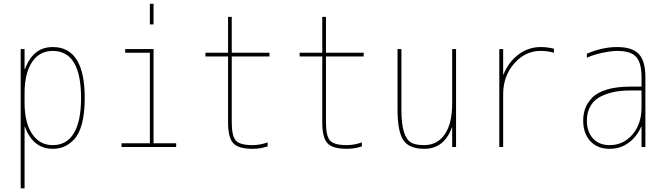

<svg xmlns="http://www.w3.org/2000/svg" viewBox="-20 -780 3540 1019"><path d="M112.3 -107.4H110.4V219.7H89.8V-519.5H110.4V-413.1H112.3Q155.3 -530.3 259.8 -530.3Q429.7 -530.3 429.7 -259.8Q429.7 -179.7 415 -124Q400.4 -68.4 373.5 -40.5Q346.7 -12.7 319.8 -1.5Q293 9.8 259.8 9.8Q155.3 9.8 112.3 -107.4ZM410.2 -259.8Q410.2 -509.8 259.8 -509.8Q189.5 -509.8 149.9 -450.2Q110.4 -390.6 110.4 -285.2V-235.4Q110.4 -128.9 150.4 -69.3Q190.4 -9.8 259.8 -9.8Q334 -9.8 372.1 -73.2Q410.2 -136.7 410.2 -259.8Z M915 0H625V-19.5H775.4V-500H644.5V-519.5H794.9V-19.5H915ZM775.4 -650.4V-759.8H794.9V-650.4Z M1410.2 -480.5H1210V-129.9Q1210 -57.6 1231.9 -33.7Q1253.9 -9.8 1320.3 -9.8Q1360.4 -9.8 1400.4 -24.4V-2.9Q1361.3 9.8 1320.3 9.8Q1245.1 9.8 1217.8 -20Q1190.4 -49.8 1190.4 -129.9V-480.5H1070.3V-500H1190.4V-690.4H1210V-500H1410.2Z M1910.2 -480.5H1710V-129.9Q1710 -57.6 1731.9 -33.7Q1753.9 -9.8 1820.3 -9.8Q1860.4 -9.8 1900.4 -24.4V-2.9Q1861.3 9.8 1820.3 9.8Q1745.1 9.8 1717.8 -20Q1690.4 -49.8 1690.4 -129.9V-480.5H1570.3V-500H1690.4V-690.4H1710V-500H1910.2Z M2379.9 -102.5H2377.9Q2335.9 10.7 2230.5 9.8Q2151.4 9.8 2120.6 -36.1Q2089.8 -82 2089.8 -200.2V-519.5H2110.4V-200.2Q2110.4 -121.1 2124 -79.1Q2137.7 -37.1 2161.6 -23.4Q2185.5 -9.8 2230.5 -9.8Q2301.8 -9.8 2340.8 -67.4Q2379.9 -125 2379.9 -230.5V-519.5H2400.4V0H2379.9Z M2849.6 -530.3Q2885.7 -530.3 2919.9 -521.5V-500Q2886.7 -509.8 2849.6 -509.8Q2766.6 -509.8 2708.5 -442.4Q2650.4 -375 2650.4 -280.3V0H2629.9V-519.5H2650.4V-384.8H2652.3Q2679.7 -452.1 2732.4 -491.2Q2785.2 -530.3 2849.6 -530.3Z M3384.8 -107.4H3382.8Q3359.4 -53.7 3315.9 -22Q3272.5 9.8 3214.8 9.8Q3150.4 9.8 3112.8 -31.2Q3075.2 -72.3 3075.2 -139.6Q3075.2 -173.8 3085.4 -203.1Q3095.7 -232.4 3121.6 -260.3Q3147.5 -288.1 3199.2 -304.2Q3251 -320.3 3325.2 -320.3H3384.8V-370.1Q3384.8 -447.3 3356 -478.5Q3327.1 -509.8 3254.9 -509.8Q3223.6 -509.8 3175.8 -499.5Q3127.9 -489.3 3094.7 -473.6V-495.1Q3177.7 -530.3 3254.9 -530.3Q3335.9 -530.3 3370.6 -493.2Q3405.3 -456.1 3405.3 -370.1V0H3384.8ZM3384.8 -299.8H3325.2Q3281.2 -299.8 3244.1 -293Q3207 -286.1 3171.4 -269.5Q3135.7 -252.9 3115.2 -219.7Q3094.7 -186.5 3094.7 -139.6Q3094.7 -80.1 3127.4 -44.9Q3160.2 -9.8 3214.8 -9.8Q3289.1 -9.8 3336.9 -66.4Q3384.8 -123 3384.8 -210Z"/></svg>

Font: Mgen+ 1m thin
Style: Regular
Weight: 100
Designer: [Source Han Sans]
Ryoko NISHIZUKA  (kana & ideographs); Paul D. Hunt (Latin, Greek & Cyrillic); Wenlong ZHANG  (bopomofo
Version: Version 1.059.20150602